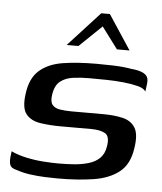

<svg xmlns="http://www.w3.org/2000/svg" viewBox="-46 -621 562 666"><g transform="rotate(5 235.0 -288.0)"><path d="M180 4Q161 4 135 3Q109 2 83.5 -1.5Q58 -5 38 -12Q25 -15 18 -20Q11 -25 9.5 -37.5Q8 -50 12 -76Q35 -65 65.5 -58.5Q96 -52 126 -50Q156 -48 178 -48Q205 -48 232 -50Q259 -52 282.5 -59Q306 -66 321 -81Q336 -96 340 -122Q346 -157 329 -167Q312 -177 280 -177H175Q136 -177 103 -182Q70 -187 53 -208Q36 -229 43 -279Q50 -334 81 -361Q112 -388 162.5 -396Q213 -404 281 -404Q305 -404 338.5 -403Q372 -402 400 -397Q423 -395 437 -389.5Q451 -384 456.5 -374.5Q462 -365 459 -346L456 -323Q449 -334 428 -339.5Q407 -345 378 -348Q349 -351 317.5 -351.5Q286 -352 259 -352Q229 -352 202.5 -348.5Q176 -345 158 -331Q140 -317 135 -285Q131 -260 139.5 -249Q148 -238 166 -235Q184 -232 207 -232H317Q356 -232 385.5 -225Q415 -218 429 -195Q443 -172 435 -123Q427 -67 392.5 -40Q358 -13 303.5 -4.5Q249 4 180 4ZM170 -460 280 -580H310L389 -460H345L289 -535L211 -460Z"/></g></svg>

Font: Genos Medium
Style: Italic
Weight: 500
Italic angle: -8°
Designer: Robert E. Leuschke
Foundry: Robert E. Leuschke
Version: Version 1.010